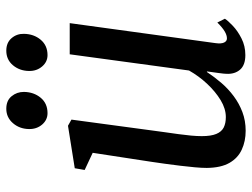

<svg xmlns="http://www.w3.org/2000/svg" viewBox="-115 -675 800 610"><g transform="rotate(-90 285.0 -370.0)"><path d="M174.5 10.5Q141.5 10.5 114.8 -1.8Q88 -14 72.5 -41Q57 -68 56.5 -113Q56.5 -129 58.5 -151Q60.5 -173 63.5 -197.8Q66.5 -222.5 69.8 -246.5Q73 -270.5 76 -289.5L104.5 -475.5L50 -501L55.5 -532.5L190.5 -554L210 -543L175.5 -287Q173 -267 169.8 -245.2Q166.5 -223.5 163.8 -202.5Q161 -181.5 159.2 -162.8Q157.5 -144 157.5 -129Q157.5 -99.5 164.5 -82.8Q171.5 -66 185 -59.2Q198.5 -52.5 218 -52.5Q244.5 -52.5 271.8 -69Q299 -85.5 323.8 -112Q348.5 -138.5 366 -169.5L417.5 -548.5H516.5L453 -85.5Q450.5 -67.5 454.8 -58.2Q459 -49 468 -49Q478 -49 490 -56Q502 -63 518.5 -79.5L530.5 -55.5Q524.5 -46 508.2 -30.5Q492 -15 468 -2.8Q444 9.5 415 9.5Q383 9.5 368.5 -7.5Q354 -24.5 355.5 -51Q355.5 -54 356.2 -60.8Q357 -67.5 358.2 -76.8Q359.5 -86 360.8 -95.5Q362 -105 363 -112L361.5 -113Q346 -89.5 327 -67.2Q308 -45 284.5 -27.5Q261 -10 233.8 0.2Q206.5 10.5 174.5 10.5ZM230.5 -619Q209 -619 194.2 -636.2Q179.5 -653.5 180 -678Q180.5 -708 198.8 -729Q217 -750 244.5 -750Q270.5 -750 284.2 -733.2Q298 -716.5 298 -694Q297.5 -662.5 279.5 -640.8Q261.5 -619 230.5 -619ZM415 -619Q393.5 -619 378.8 -636.2Q364 -653.5 364.5 -678Q365 -708 382.8 -729Q400.5 -750 429 -750Q454.5 -750 468.8 -733.2Q483 -716.5 482.5 -694Q482 -662.5 463.8 -640.8Q445.5 -619 415 -619Z"/></g></svg>

Font: Merriweather 48pt
Style: Italic
Weight: 400
Italic angle: -7.8°
Version: Version 2.101